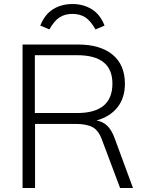

<svg xmlns="http://www.w3.org/2000/svg" viewBox="-20 -933 728 953"><path d="M640 0H576L487 -237Q470 -285 440 -301.5Q410 -318 353 -318H154V0H92V-712H367Q478 -712 539 -661.5Q600 -611 600 -517Q600 -448 563.5 -401Q527 -354 459 -335Q490 -330 512 -309Q534 -288 549 -247ZM363 -372Q538 -372 538 -518Q538 -659 363 -659H153V-372ZM499 -806 454 -787Q429 -831 402.5 -847.5Q376 -864 340 -864Q303 -864 276.5 -847.5Q250 -831 225 -787L180 -806Q203 -863 244.5 -888Q286 -913 340 -913Q393 -913 435 -887.5Q477 -862 499 -806Z"/></svg>

Font: Muli Light
Style: Regular
Weight: 300
Designer: Vernon Adams
Foundry: Vernon Adams
Version: Version 2.100